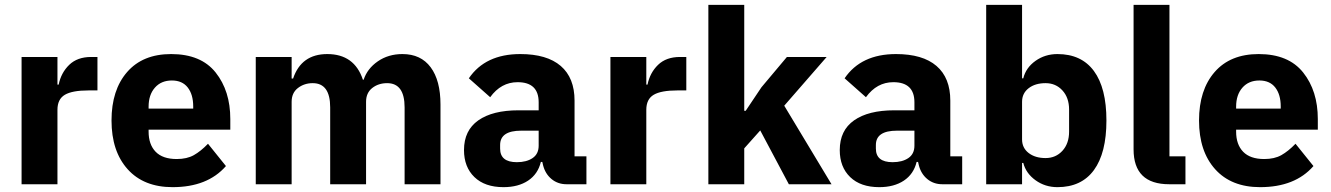

<svg xmlns="http://www.w3.org/2000/svg" viewBox="-20 -760 5492 792"><path d="M69 0V-525H217V-411H222Q232 -460 265.5 -492.5Q299 -525 356 -525H382V-387H345Q278 -387 247.5 -369Q217 -351 217 -307V0Z M692 12Q573 12 506.5 -62Q440 -136 440 -263Q440 -389 504.5 -463Q569 -537 686 -537Q809 -537 869.5 -461Q930 -385 930 -269V-225H593V-217Q593 -164 622 -134Q651 -104 709 -104Q751 -104 779.5 -120Q808 -136 838 -167L912 -75Q836 12 692 12ZM593 -312H777V-321Q777 -370 754.5 -399Q732 -428 689 -428Q645 -428 619 -398.5Q593 -369 593 -320Z M1035 0V-525H1183V-436H1189Q1223 -537 1330 -537Q1442 -537 1477 -431H1480Q1495 -477 1538.5 -507Q1582 -537 1640 -537Q1716 -537 1756.5 -482.5Q1797 -428 1797 -329V0H1649V-317Q1649 -417 1577 -417Q1541 -417 1515.5 -397Q1490 -377 1490 -340V0H1342V-317Q1342 -417 1270 -417Q1235 -417 1209 -397Q1183 -377 1183 -340V0Z M2057 12Q1980 12 1937 -29.5Q1894 -71 1894 -141Q1894 -222 1953 -263.5Q2012 -305 2119 -305H2202V-338Q2202 -421 2115 -421Q2047 -421 2002 -359L1914 -437Q1982 -537 2126 -537Q2236 -537 2293 -488Q2350 -439 2350 -345V-115H2399V0H2317Q2281 0 2255 -21.5Q2229 -43 2220 -79L2217 -92H2211Q2199 -42 2158.5 -15Q2118 12 2057 12ZM2112 -91Q2152 -91 2177 -108Q2202 -125 2202 -159V-221H2130Q2043 -221 2043 -162V-147Q2043 -91 2112 -91Z M2498 0V-525H2646V-411H2651Q2661 -460 2694.5 -492.5Q2728 -525 2785 -525H2811V-387H2774Q2707 -387 2676.5 -369Q2646 -351 2646 -307V0Z M2902 0V-740H3050V-303H3056L3121 -400L3226 -525H3390L3215 -324L3410 0H3234L3116 -222L3050 -148V0Z M3607 12Q3530 12 3487 -29.5Q3444 -71 3444 -141Q3444 -222 3503 -263.5Q3562 -305 3669 -305H3752V-338Q3752 -421 3665 -421Q3597 -421 3552 -359L3464 -437Q3532 -537 3676 -537Q3786 -537 3843 -488Q3900 -439 3900 -345V-115H3949V0H3867Q3831 0 3805 -21.5Q3779 -43 3770 -79L3767 -92H3761Q3749 -42 3708.5 -15Q3668 12 3607 12ZM3662 -91Q3702 -91 3727 -108Q3752 -125 3752 -159V-221H3680Q3593 -221 3593 -162V-147Q3593 -91 3662 -91Z M4342 12Q4291 12 4251.5 -16.5Q4212 -45 4201 -88H4196V0H4048V-740H4196V-437H4201Q4212 -481 4251.5 -509Q4291 -537 4342 -537Q4441 -537 4492.5 -467Q4544 -397 4544 -263Q4544 -129 4492.5 -58.5Q4441 12 4342 12ZM4293 -108Q4335 -108 4362.5 -138Q4390 -168 4390 -217V-308Q4390 -357 4362.5 -387Q4335 -417 4293 -417Q4250 -417 4223 -396Q4196 -375 4196 -340V-185Q4196 -150 4223 -129Q4250 -108 4293 -108Z M4803 0Q4656 0 4656 -144V-740H4804V-115H4870V0Z M5178 12Q5059 12 4992.5 -62Q4926 -136 4926 -263Q4926 -389 4990.5 -463Q5055 -537 5172 -537Q5295 -537 5355.5 -461Q5416 -385 5416 -269V-225H5079V-217Q5079 -164 5108 -134Q5137 -104 5195 -104Q5237 -104 5265.5 -120Q5294 -136 5324 -167L5398 -75Q5322 12 5178 12ZM5079 -312H5263V-321Q5263 -370 5240.5 -399Q5218 -428 5175 -428Q5131 -428 5105 -398.5Q5079 -369 5079 -320Z"/></svg>

Font: Anuphan
Style: Bold
Weight: 700
Designer: Mike Abbink, Paul van der Laan, Pieter van Rosmalen, Mint Tantisuwanna
Foundry: Bold Monday; Cadson Demak
Version: Version 3.002;hotconv 1.0.109;makeotfexe 2.5.65596